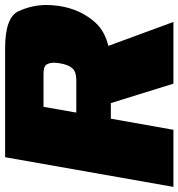

<svg xmlns="http://www.w3.org/2000/svg" viewBox="-30 -722 715 770"><g transform="rotate(-90 328.0 -337.5)"><path d="M82 -675H519.5Q644 -675 668.2 -620Q692.5 -565 692.5 -510Q692.5 -485 688.5 -458Q675 -370 619.5 -310.5Q587 -275.5 528.5 -261L624.5 0H377L299 -251H236.5L192 0H-37ZM393 -389.5Q424 -389.5 438.5 -405.2Q453 -421 458.5 -455Q461 -469 461 -480Q461 -495.5 454 -508.2Q447 -521 416 -521H284L261 -389.5Z"/></g></svg>

Font: Rudi
Style: Regular
Weight: 400
Italic angle: -10°
Designer: Tyler Finck
Foundry: Etcetera Type Company
Version: Version 1.111; ttfautohint (v1.8.4)